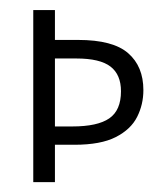

<svg xmlns="http://www.w3.org/2000/svg" viewBox="-20 -369 335 389"><path d="M270.5 -186.5Q270.5 -157.2 257.8 -132.1Q245.1 -106.9 214.6 -91.3Q184.1 -75.7 130.9 -75.7H91.3V0H47.4V-348.6H91.3V-288.1H138.2Q209 -288.1 239.7 -261.2Q270.5 -234.4 270.5 -186.5ZM126.5 -112.8Q177.7 -112.8 201.4 -129.2Q225.1 -145.5 225.1 -184.1Q225.1 -217.8 203.9 -234.1Q182.6 -250.5 134.8 -250.5H91.3V-112.8Z"/></svg>

Font: NotoSansOldHungarianUI
Style: Regular
Weight: 400
Designer: Monotype Design Team
Foundry: Monotype Imaging Inc.
Version: Version 1001.000; ttfautohint (v1.8.4.7-5d5b)